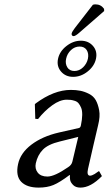

<svg xmlns="http://www.w3.org/2000/svg" viewBox="-20 -852 501 882"><path d="M345.7 -638.2Q323.2 -638.2 305.9 -621.8Q288.6 -605.5 283.7 -582Q278.8 -560.1 289.1 -543Q299.3 -525.9 321.8 -525.9Q344.2 -525.9 361.6 -542.7Q378.9 -559.6 383.8 -582Q388.7 -606 378.2 -622.1Q367.7 -638.2 345.7 -638.2ZM420.9 -582Q413.6 -548.3 382.8 -523.7Q352.1 -499 315.9 -499Q281.2 -499 260.3 -523.4Q239.3 -547.9 246.6 -582Q253.9 -616.2 285.2 -640.6Q316.4 -665 351.3 -665Q386.2 -665 407.2 -640.9Q428.2 -616.7 420.9 -582ZM339.4 -223.1 254.9 -202.1Q200.7 -189 176.8 -164.3Q152.8 -139.6 144.5 -102.1Q139.2 -77.1 153.3 -59.1Q167.5 -41 197.8 -41Q230.5 -41 293 -84Q309.1 -94.2 312.5 -109.9ZM384.3 -76.2Q377.4 -45.4 393.6 -44.9Q398.4 -44.9 404.5 -47.6Q410.6 -50.3 414.8 -52.7Q418.9 -55.2 425.5 -60.1Q432.1 -64.9 434.1 -65.9L436.5 -64L448.2 -43Q396 10.3 349.1 9.8Q327.6 9.8 315.9 -2.2Q304.2 -14.2 302.2 -25.4Q300.3 -36.6 301.3 -47.9H299.3Q253.9 -13.7 225.1 -2Q196.3 9.8 157.7 9.8Q103 9.8 77.1 -17.3Q51.3 -44.4 63 -98.1Q73.7 -148.9 124 -187.3Q174.3 -225.6 250.5 -243.2L343.3 -264.2Q349.6 -266.1 351.6 -275.9Q357.4 -303.2 357.7 -324Q357.9 -344.7 352.8 -356.9Q347.7 -369.1 341.1 -377.2Q334.5 -385.3 323.7 -388.7Q313 -392.1 305.2 -393.1Q297.4 -394 286.6 -394Q255.4 -394 220 -368.4Q184.6 -342.8 154.8 -305.2L142.1 -306.2L140.1 -373L144 -377Q228 -439 305.2 -439Q329.1 -439 348.9 -435.1Q368.7 -431.2 388.9 -420.9Q409.2 -410.6 419.7 -392.3Q430.2 -374 435.5 -345.7Q440.9 -317.4 430.7 -276.9Q429.7 -272.9 408.7 -182.9Q387.7 -92.8 384.3 -76.2ZM406.7 -830.1Q412.1 -832 418.5 -832Q443.4 -832 458 -811.5L458.5 -801.3L345.7 -703.1Q326.7 -686 317.9 -686Q313.5 -686 310.8 -689.7Q308.1 -693.4 309.1 -697.8Q311 -706.5 323.7 -723.1Z"/></svg>

Font: Linux Biolinum
Style: Italic
Weight: 400
Italic angle: -12°
Designer: Philipp H. Poll
Foundry: Philipp H. Poll
Version: Version 1.1.3 ; ttfautohint (v0.9)